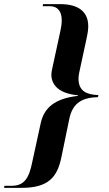

<svg xmlns="http://www.w3.org/2000/svg" viewBox="-71 -781 527 927"><path d="M-51 126H33C161 126 205 76 225 -20L263 -204C279 -289 332 -310 402 -312L404 -322C348 -324 309 -340 308 -400C308 -410 309 -420 312 -433L347 -595C354 -628 355 -642 355 -655C355 -722 310 -761 221 -761H137L135 -751H170C209 -751 227 -724 227 -683C227 -664 224 -648 220 -629L181 -449C179 -439 177 -430 177 -421C177 -374 209 -330 305 -321V-318C190 -305 142 -258 126 -188L85 0C70 76 48 116 -14 116H-50Z"/></svg>

Font: Noto Serif Display SemiBold
Style: Italic
Weight: 600
Italic angle: -12°
Designer: Monotype Design Team
Foundry: Monotype Imaging Inc.
Version: Version 2.009